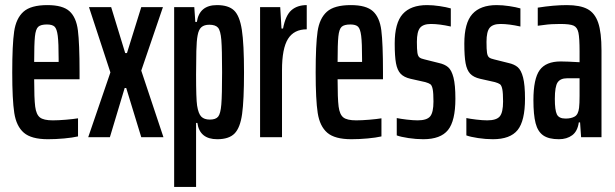

<svg xmlns="http://www.w3.org/2000/svg" viewBox="-20 -538 2412 753"><path d="M292 -227H114Q114 -151 118 -120Q122 -89 136.5 -77.5Q151 -66 187 -66Q209 -66 238.5 -68.5Q268 -71 286 -74V-3Q264 2 231.5 5Q199 8 168 8Q103 8 73.5 -17.5Q44 -43 36 -95Q28 -147 28 -254Q28 -363 35.5 -414.5Q43 -466 72 -492Q101 -518 166 -518Q226 -518 252.5 -494Q279 -470 285.5 -419Q292 -368 292 -255ZM114 -295H210V-306Q210 -370 206.5 -397.5Q203 -425 194 -433.5Q185 -442 164 -442Q140 -442 130 -433Q120 -424 117 -395Q114 -366 114 -295Z M326 0 413 -254 329 -510H416L471 -330H478L534 -510H619L534 -261L621 0H534L475 -193H469L411 0Z M663 -510H742L746 -452H752Q762 -518 831 -518Q876 -518 898 -497Q920 -476 928.5 -421Q937 -366 937 -254Q937 -145 929.5 -91Q922 -37 900 -14.5Q878 8 832 8Q763 8 754 -56H749V195H663ZM851 -255Q851 -345 848 -381.5Q845 -418 835 -429.5Q825 -441 801 -441Q781 -441 770 -431.5Q759 -422 755 -399Q751 -379 750 -338Q749 -297 749 -246Q749 -150 753 -124Q758 -92 769.5 -80.5Q781 -69 803 -69Q826 -69 835.5 -80.5Q845 -92 848 -128.5Q851 -165 851 -255Z M1000 -510H1079L1084 -426H1090Q1100 -478 1123 -498Q1146 -518 1183 -518V-423Q1133 -423 1109.5 -385.5Q1086 -348 1086 -263V0H1000Z M1482 -227H1304Q1304 -151 1308 -120Q1312 -89 1326.5 -77.5Q1341 -66 1377 -66Q1399 -66 1428.5 -68.5Q1458 -71 1476 -74V-3Q1454 2 1421.5 5Q1389 8 1358 8Q1293 8 1263.5 -17.5Q1234 -43 1226 -95Q1218 -147 1218 -254Q1218 -363 1225.5 -414.5Q1233 -466 1262 -492Q1291 -518 1356 -518Q1416 -518 1442.5 -494Q1469 -470 1475.5 -419Q1482 -368 1482 -255ZM1304 -295H1400V-306Q1400 -370 1396.5 -397.5Q1393 -425 1384 -433.5Q1375 -442 1354 -442Q1330 -442 1320 -433Q1310 -424 1307 -395Q1304 -366 1304 -295Z M1536 -7V-75Q1550 -72 1575 -69Q1600 -66 1618 -66Q1654 -66 1667 -81.5Q1680 -97 1680 -140Q1680 -173 1677 -188Q1674 -203 1668 -207.5Q1662 -212 1648 -216L1590 -229Q1564 -235 1551 -249Q1538 -263 1533 -290Q1528 -317 1528 -367Q1528 -448 1559.5 -483Q1591 -518 1655 -518Q1678 -518 1704.5 -514Q1731 -510 1748 -505V-434Q1703 -444 1670 -444Q1640 -444 1627.5 -429Q1615 -414 1615 -374Q1615 -344 1617 -331Q1619 -318 1625 -313Q1631 -308 1645 -305L1701 -291Q1724 -286 1737.5 -274.5Q1751 -263 1758.5 -234Q1766 -205 1766 -151Q1766 -64 1737 -28Q1708 8 1640 8Q1612 8 1582 3.5Q1552 -1 1536 -7Z M1809 -7V-75Q1823 -72 1848 -69Q1873 -66 1891 -66Q1927 -66 1940 -81.5Q1953 -97 1953 -140Q1953 -173 1950 -188Q1947 -203 1941 -207.5Q1935 -212 1921 -216L1863 -229Q1837 -235 1824 -249Q1811 -263 1806 -290Q1801 -317 1801 -367Q1801 -448 1832.5 -483Q1864 -518 1928 -518Q1951 -518 1977.5 -514Q2004 -510 2021 -505V-434Q1976 -444 1943 -444Q1913 -444 1900.5 -429Q1888 -414 1888 -374Q1888 -344 1890 -331Q1892 -318 1898 -313Q1904 -308 1918 -305L1974 -291Q1997 -286 2010.5 -274.5Q2024 -263 2031.5 -234Q2039 -205 2039 -151Q2039 -64 2010 -28Q1981 8 1913 8Q1885 8 1855 3.5Q1825 -1 1809 -7Z M2072 -145Q2072 -229 2096.5 -263Q2121 -297 2179 -297Q2202 -297 2253 -294V-336Q2253 -389 2248.5 -410Q2244 -431 2229.5 -437.5Q2215 -444 2177 -444Q2140 -444 2116.5 -440.5Q2093 -437 2089 -437V-508Q2152 -518 2203 -518Q2255 -518 2284 -502.5Q2313 -487 2326 -449Q2339 -411 2339 -340V0H2259L2255 -58H2250Q2245 -23 2224 -7.5Q2203 8 2172 8Q2132 8 2110.5 -7Q2089 -22 2080.5 -55Q2072 -88 2072 -145ZM2251 -115Q2253 -131 2253 -162V-197V-231H2204Q2178 -231 2167 -215Q2156 -199 2156 -150Q2156 -106 2164 -89.5Q2172 -73 2198 -73Q2220 -73 2234 -81Q2248 -89 2251 -115Z"/></svg>

Font: Saira Ultra Condensed SemiBold
Style: Regular
Weight: 600
Width: 1
Designer: Hector Gatti with collaboration of the Omnibus-Type team
Foundry: Omnibus-Type
Version: Version 1.001; ttfautohint (v1.8)